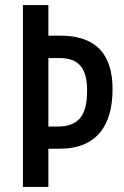

<svg xmlns="http://www.w3.org/2000/svg" viewBox="-20 -734 488 754"><path d="M422 -383C422 -523 356 -594 216 -594H170V-714H70V0H170V-150H215C358 -150 422 -240 422 -383ZM205 -237H170V-506H213C288 -506 322 -468 322 -379C322 -281 290 -237 205 -237Z"/></svg>

Font: Noto Sans Devanagari ExtraCondensed Medium
Style: Regular
Weight: 500
Width: 2
Designer: Jelle Bosma - Monotype Design Team
Foundry: Monotype Imaging Inc.
Version: Version 2.004